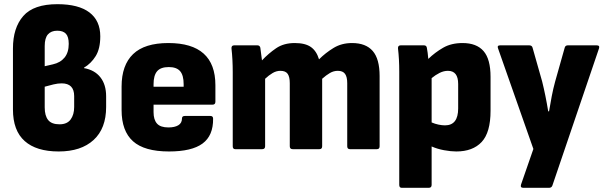

<svg xmlns="http://www.w3.org/2000/svg" viewBox="-20 -714 2899 919"><path d="M261 11Q154 11 98 -39Q42 -89 42 -190V-482Q42 -581 91.5 -637.5Q141 -694 255 -694Q356 -694 408 -654.5Q460 -615 460 -540Q460 -481 438 -445.5Q416 -410 382 -390V-388Q433 -379 460.5 -344Q488 -309 488 -253V-202Q488 -99 428 -44Q368 11 261 11ZM194 -397 233 -406Q269 -414 289 -438.5Q309 -463 309 -504Q309 -538 295.5 -552.5Q282 -567 254 -567Q225 -567 209.5 -549.5Q194 -532 194 -494ZM265 -119Q301 -119 318 -142Q335 -165 335 -202V-254Q335 -315 275 -315Q257 -315 236 -310Q215 -305 194 -299V-200Q194 -160 210.5 -139.5Q227 -119 265 -119Z M789 11Q671 11 616.5 -38Q562 -87 562 -187V-300Q562 -402 617 -455Q672 -508 786 -508Q1011 -508 1011 -306V-227Q1011 -213 997 -213H715V-177Q715 -141 731.5 -122.5Q748 -104 786 -104Q816 -104 833.5 -114.5Q851 -125 851 -147Q851 -159 865 -159H987Q1000 -159 1000 -146Q1001 -65 949.5 -27Q898 11 789 11ZM715 -299H859V-311Q859 -354 842 -373.5Q825 -393 788 -393Q749 -393 732 -373Q715 -353 715 -311Z M1106 0Q1094 0 1094 -14V-368Q1094 -430 1088 -482Q1087 -497 1101 -497H1212Q1223 -497 1226 -486Q1230 -460 1234 -425Q1265 -458 1301.5 -483Q1338 -508 1391 -508Q1441 -508 1468 -489Q1495 -470 1507 -430Q1538 -461 1576.5 -484.5Q1615 -508 1665 -508Q1731 -508 1764 -470Q1797 -432 1797 -350V-14Q1797 0 1784 0H1655Q1642 0 1642 -14V-316Q1642 -346 1631.5 -360.5Q1621 -375 1597 -375Q1577 -375 1559 -364.5Q1541 -354 1522 -337V-14Q1522 0 1509 0H1381Q1367 0 1367 -14V-316Q1367 -346 1357 -360.5Q1347 -375 1322 -375Q1303 -375 1285 -364.5Q1267 -354 1249 -337V-14Q1249 0 1235 0Z M1903 185Q1891 185 1891 171V-370Q1891 -401 1889.5 -429Q1888 -457 1885 -482Q1884 -497 1898 -497H2009Q2021 -497 2023 -486Q2025 -475 2027 -461Q2029 -447 2030 -432Q2062 -463 2101 -485.5Q2140 -508 2194 -508Q2261 -508 2294.5 -469.5Q2328 -431 2328 -346V-184Q2328 -80 2285.5 -34.5Q2243 11 2164 11Q2138 11 2105.5 5Q2073 -1 2046 -13V171Q2046 185 2032 185ZM2124 -375Q2104 -375 2084 -365Q2064 -355 2046 -340V-128Q2062 -121 2079 -117.5Q2096 -114 2110 -114Q2173 -114 2173 -195V-312Q2173 -375 2124 -375Z M2485 185Q2469 185 2474 169L2533 -1L2364 -482Q2358 -497 2374 -497H2513Q2526 -497 2529 -486L2575 -324Q2583 -292 2590.5 -255Q2598 -218 2604 -181H2608Q2614 -218 2621 -254Q2628 -290 2637 -323L2683 -486Q2686 -497 2698 -497H2836Q2852 -497 2847 -482L2624 174Q2620 185 2608 185Z"/></svg>

Font: Sofia Sans Semi Condensed Black
Style: Regular
Weight: 900
Designer: Botio Nikoltchev, Ani Petrova
Foundry: lettersoup
Version: Version 4.100; ttfautohint (v1.8.4.7-5d5b)